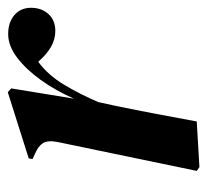

<svg xmlns="http://www.w3.org/2000/svg" viewBox="-40 -498 544 505"><g transform="rotate(-90 232.5 -245.0)"><path d="M46 7 36 0 112 -366Q117 -392 109 -404.5Q101 -417 82 -425L67 -432L69 -442L243 -497L253 -488L226 -323Q247 -371 275 -410Q303 -449 334 -472.5Q365 -496 396 -496Q427 -496 446 -479.5Q465 -463 465 -436Q465 -408 448.5 -390Q432 -372 404 -372Q382 -372 362 -383.5Q342 -395 323 -417Q288 -391 263 -349.5Q238 -308 217 -259L207 -213Q196 -160 186 -107Q176 -54 166 0Z"/></g></svg>

Font: DM Serif Display
Style: Italic
Weight: 400
Italic angle: -12°
Designer: Colophon Foundry, Frank Grießhammer
Foundry: Colophon Foundry
Version: Version 5.100; ttfautohint (v1.8.2)